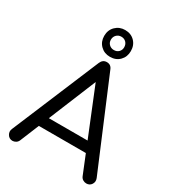

<svg xmlns="http://www.w3.org/2000/svg" viewBox="-238 -1165 1179 1299"><g transform="rotate(30 351.5 -515.5)"><path d="M65 0Q39 0 25.5 -22.5Q12 -45 23 -69L308 -749Q322 -781 353 -781Q386 -781 398 -749L685 -67Q695 -42 681.5 -21Q668 0 642 0Q628 0 615.5 -7.5Q603 -15 597 -29L340 -662H369L109 -29Q103 -15 90.5 -7.5Q78 0 65 0ZM122 -177 159 -256H556L592 -177ZM352 -822Q307 -822 277.5 -851.5Q248 -881 248 -926Q248 -972 278 -1001.5Q308 -1031 352 -1031Q398 -1031 427 -1001.5Q456 -972 456 -926Q456 -881 427 -851.5Q398 -822 352 -822ZM352 -875Q375 -875 389.5 -889.5Q404 -904 404 -926Q404 -949 389.5 -964Q375 -979 352 -979Q330 -979 315 -964Q300 -949 300 -926Q300 -904 315 -889.5Q330 -875 352 -875Z"/></g></svg>

Font: Comfortaa SemiBold
Style: Regular
Weight: 600
Designer: Johan Aakerlund
Foundry: Johan Aakerlund
Version: Version 3.104; ttfautohint (v1.8.1.43-b0c9)